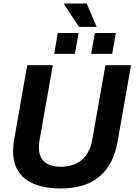

<svg xmlns="http://www.w3.org/2000/svg" viewBox="-20 -1055 762 1087"><path d="M324 12Q195 12 124.5 -41Q54 -94 54 -200Q54 -230 60 -263L134 -686H279L204 -262Q203 -258 201.5 -245Q200 -232 200 -223Q200 -168 231 -139.5Q262 -111 326 -111Q396 -111 442 -149Q488 -187 502 -262L577 -686H722L646 -255Q623 -122 542.5 -55Q462 12 324 12ZM496 -750 517 -868H636L615 -750ZM287 -750 307 -868H425L404 -750ZM427 -903 342 -1032 343 -1035H471L527 -903Z"/></svg>

Font: Archivo VF Beta
Style: Italic
Weight: 400
Italic angle: -10°
Designer: Hector Gatti
Foundry: Omnibus-Type
Version: Version 1.002